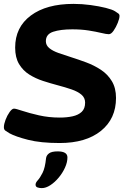

<svg xmlns="http://www.w3.org/2000/svg" viewBox="-20 -728 640 988"><path d="M287 8Q189 8 124.5 -8.5Q60 -25 29 -42Q16 -50 8 -55.5Q0 -61 0 -73Q0 -89 8.5 -111.5Q17 -134 29.5 -151.5Q42 -169 52 -169Q61 -169 95.5 -157.5Q130 -146 180.5 -134.5Q231 -123 288 -123Q324 -123 353.5 -129.5Q383 -136 400.5 -152.5Q418 -169 418 -200Q418 -225 399 -241Q380 -257 348 -268Q316 -279 278 -289Q240 -299 201.5 -311.5Q163 -324 130.5 -344.5Q98 -365 78 -398.5Q58 -432 58 -483Q58 -588 138.5 -648Q219 -708 358 -708Q402 -708 446 -702Q490 -696 524 -687.5Q558 -679 572 -670Q583 -663 589 -658.5Q595 -654 595 -646Q595 -633 586 -610.5Q577 -588 564.5 -570Q552 -552 540 -552Q528 -552 501 -558.5Q474 -565 436.5 -571Q399 -577 352 -577Q291 -577 253.5 -564.5Q216 -552 216 -516Q216 -495 233.5 -480.5Q251 -466 280.5 -455.5Q310 -445 345 -434Q383 -422 423.5 -407Q464 -392 499 -369Q534 -346 555.5 -310.5Q577 -275 577 -224Q577 -117 499.5 -54.5Q422 8 287 8ZM195 240Q183 240 173 236.5Q163 233 163 222Q163 212 174.5 199.5Q186 187 199 161.5Q212 136 217 86Q219 71 232.5 61Q246 51 277 51Q327 51 327 82Q327 107 314.5 134.5Q302 162 282 186Q262 210 239 225Q216 240 195 240Z"/></svg>

Font: Asap Expanded Expanded Regular
Style: Bold Italic
Weight: 700
Width: 7
Italic angle: -6°
Designer: Pablo Cosgaya
Foundry: Omnibus-Type
Version: Version 3.001; ttfautohint (v1.8.4.7-5d5b)